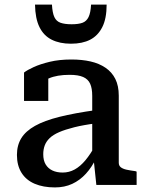

<svg xmlns="http://www.w3.org/2000/svg" viewBox="-20 -808 636 839"><path d="M400 -327V-269Q345 -262 305 -252Q265 -242 238.5 -230.5Q212 -219 197 -204.5Q182 -190 175.5 -172.5Q169 -155 169 -134Q169 -107 179.5 -89.5Q190 -72 209 -63Q228 -54 254 -54Q282 -54 306.5 -67.5Q331 -81 353.5 -108Q376 -135 399 -177L402 -120Q382 -78 355.5 -49Q329 -20 295.5 -4.5Q262 11 220 11Q169 11 131.5 -5Q94 -21 74 -53Q54 -85 54 -131Q54 -173 73 -204Q92 -235 133 -258Q174 -281 240 -297.5Q306 -314 400 -327ZM401 0 389 -114 383 -117V-389Q383 -422 374 -442Q365 -462 343.5 -471.5Q322 -481 284 -481Q229 -481 193.5 -465.5Q158 -450 141 -432Q139 -440 141.5 -448Q144 -456 150.5 -463.5Q157 -471 167 -476.5Q177 -482 191 -483V-367H85V-491Q99 -502 127.5 -515Q156 -528 197.5 -538Q239 -548 292 -548Q338 -548 375.5 -539.5Q413 -531 441 -512Q469 -493 484 -463Q499 -433 499 -390V-97Q499 -84 508 -77Q517 -70 533 -66.5Q549 -63 572 -60L577 -58V0ZM290 -617Q340 -617 374 -634.5Q408 -652 427 -689.5Q446 -727 446 -788H378Q376 -752 367 -733.5Q358 -715 340.5 -708.5Q323 -702 293 -702Q263 -702 244.5 -708.5Q226 -715 217.5 -733.5Q209 -752 207 -788H133Q134 -727 152.5 -689.5Q171 -652 206 -634.5Q241 -617 290 -617Z"/></svg>

Font: Roboto Serif Medium
Style: Regular
Weight: 500
Designer: Greg Gazdowicz
Foundry: Commercial Type
Version: Version 1.008